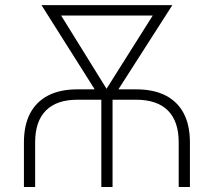

<svg xmlns="http://www.w3.org/2000/svg" viewBox="-20 -748 855 768"><path d="M75.7 0V-178.2Q75.7 -247.1 100.3 -294.2Q125 -341.3 172.6 -366Q220.2 -390.6 289.1 -390.6H524.4Q594.7 -390.6 642.6 -366Q690.4 -341.3 715.1 -294.2Q739.7 -247.1 739.7 -178.2V0H694.8V-178.7Q694.8 -262.7 651.6 -305.9Q608.4 -349.1 524.4 -349.1H289.6Q206.5 -349.1 163.6 -305.9Q120.6 -262.7 120.6 -178.7V0ZM385.3 0V-373.5H430.2V0ZM390.6 -340.3 146 -727.5H198.7L418.5 -373L412.6 -340.3ZM399.4 -340.3 394.5 -374.5 617.2 -727.5H669.4L421.4 -340.3ZM184.6 -686V-727.5H627.4V-686Z"/></svg>

Font: Inter 24pt ExtraLight
Style: Regular
Weight: 250
Designer: Rasmus Andersson
Foundry: rsms
Version: Version 4.001;git-66647c0bb